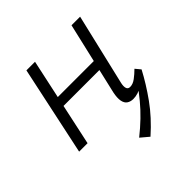

<svg xmlns="http://www.w3.org/2000/svg" viewBox="-160 -538 837 837"><g transform="rotate(-45 258.5 -119.5)"><path d="M365 5Q348 5 336 -3Q324 -11 320.5 -29.5Q317 -48 323 -77L401 -413H454L376 -82Q372 -64 375.5 -53Q379 -42 392 -42Q409 -42 426.5 -55Q444 -68 461 -85L481 -61Q454 -33 424 -14Q394 5 365 5ZM35 0 123 -413H176L87 0ZM99 -189 109 -234H390L380 -189ZM301 174 263 142Q331 88 377.5 31.5Q424 -25 460 -82L481 -61Q450 -2 407 58Q364 118 301 174Z"/></g></svg>

Font: Ysabeau Office Light
Style: Italic
Weight: 300
Italic angle: -12°
Designer: Christian Thalmann (Catharsis Fonts)
Version: Version 2.001;gftools[0.9.30]; featfreeze: tnum,lnum,ss02